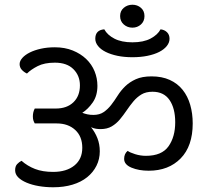

<svg xmlns="http://www.w3.org/2000/svg" viewBox="-20 -816 890 812"><path d="M205 -24Q173 -24 144 -29Q115 -34 92.5 -43.5Q70 -53 57 -66Q44 -79 44 -96Q44 -113 52.5 -122Q61 -131 71 -136Q96 -114 128 -101.5Q160 -89 205 -89Q261 -89 294.5 -116Q328 -143 328 -191Q328 -239 298 -266.5Q268 -294 220 -294H127Q123 -301 121 -307.5Q119 -314 119 -324Q119 -342 127 -357H216Q263 -357 290.5 -383.5Q318 -410 318 -455Q318 -496 290.5 -523.5Q263 -551 212 -551Q168 -551 139.5 -536.5Q111 -522 94 -505Q81 -511 72 -521Q63 -531 63 -545Q63 -558 74.5 -571Q86 -584 106 -594Q126 -604 153 -610Q180 -616 212 -616Q254 -616 287.5 -602.5Q321 -589 344.5 -566.5Q368 -544 380 -514.5Q392 -485 392 -453Q392 -411 372 -382.5Q352 -354 328 -339Q338 -335 349.5 -332.5Q361 -330 375 -330Q401 -330 418.5 -342Q436 -354 450 -372Q464 -390 477.5 -411.5Q491 -433 509.5 -451Q528 -469 554.5 -481Q581 -493 621 -493Q665 -493 698 -478Q731 -463 752.5 -436Q774 -409 784.5 -372.5Q795 -336 795 -294Q795 -198 744 -146Q693 -94 609 -94Q567 -94 536 -107Q505 -120 505 -144Q505 -166 520 -178Q529 -171 551.5 -164Q574 -157 597 -157Q664 -157 692.5 -197Q721 -237 721 -299Q721 -358 697 -393Q673 -428 625 -428Q597 -428 578 -416.5Q559 -405 544 -387Q529 -369 515.5 -349Q502 -329 487 -311Q472 -293 452.5 -281.5Q433 -270 405 -270Q396 -270 386 -271.5Q376 -273 365 -278Q382 -257 392 -231.5Q402 -206 402 -176Q402 -143 388 -115Q374 -87 348.5 -66.5Q323 -46 286.5 -35Q250 -24 205 -24ZM540 -637Q587 -637 617 -653Q647 -669 659 -692Q676 -690 686.5 -679.5Q697 -669 697 -652Q697 -636 685.5 -621.5Q674 -607 653.5 -596.5Q633 -586 604 -580Q575 -574 540 -574Q505 -574 476.5 -580Q448 -586 427 -596.5Q406 -607 394.5 -621.5Q383 -636 383 -652Q383 -689 421 -692Q434 -668 464 -652.5Q494 -637 540 -637ZM540 -796Q561 -796 576 -783Q591 -770 591 -748Q591 -726 576 -712.5Q561 -699 540 -699Q519 -699 503.5 -712.5Q488 -726 488 -748Q488 -770 503.5 -783Q519 -796 540 -796Z"/></svg>

Font: Baloo 2
Style: Regular
Weight: 400
Designer: Sarang Kulkarni and Ek Type
Foundry: Ek Type
Version: Version 1.640;hotconv 1.0.111;makeotfexe 2.5.65597; ttfautoh